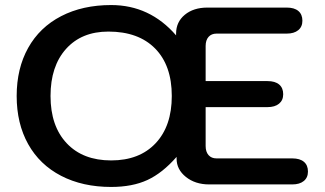

<svg xmlns="http://www.w3.org/2000/svg" viewBox="-20 -730 1285 760"><path d="M46 -350Q46 -459 91.5 -540.5Q137 -622 222 -666Q307 -710 420 -710Q573 -710 677 -590V-597Q677 -643 711.5 -671.5Q746 -700 801 -700H1115Q1145 -700 1161 -686.5Q1177 -673 1177 -648Q1177 -624 1160.5 -610.5Q1144 -597 1115 -597H837Q817 -597 805.5 -584Q794 -571 794 -548V-409H1039Q1069 -409 1085 -395.5Q1101 -382 1101 -357Q1101 -333 1084.5 -319.5Q1068 -306 1039 -306H794V-152Q794 -129 805.5 -116Q817 -103 837 -103H1137Q1167 -103 1183 -89.5Q1199 -76 1199 -51Q1199 -27 1182.5 -13.5Q1166 0 1137 0H808Q753 0 716 -29.5Q679 -59 679 -102V-109Q623 -45 563.5 -17.5Q504 10 420 10Q307 10 222 -34Q137 -78 91.5 -159.5Q46 -241 46 -350ZM660 -350Q660 -471 594 -538Q528 -605 409 -605Q303 -605 241.5 -536.5Q180 -468 180 -350Q180 -231 244 -163Q308 -95 420 -95Q532 -95 596 -163Q660 -231 660 -350Z"/></svg>

Font: Kodchasan
Style: Bold
Weight: 700
Designer: Katatrad Aksorn Co.,Ltd.
Foundry: Cadson Demak Co.,Ltd.
Version: Version 1.000; ttfautohint (v1.6)